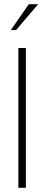

<svg xmlns="http://www.w3.org/2000/svg" viewBox="-20 -900 211 920"><path d="M68 -670V0H104V-670ZM32 -756H57L163 -880H118Z"/></svg>

Font: LT Wave Alt Thin
Style: Regular
Weight: 100
Designer: Daniel Lyons
Version: Version 2.5 (Glyphs App)